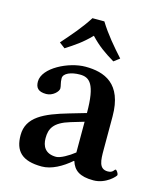

<svg xmlns="http://www.w3.org/2000/svg" viewBox="-102 -724 679 809"><g transform="rotate(15 238.0 -319.5)"><path d="M281 -48H283C295 -10 321 10 381 10C436 10 474 -33 474 -38C474 -45 465 -58 461 -58C455 -58 454 -42 430 -42C391 -42 390 -80 390 -126V-271C390 -415 308 -444 226 -444C153 -444 48 -392 48 -332C48 -306 59 -290 95 -290C123 -290 147 -314 147 -328C147 -340 141 -351 141 -371C141 -393 174 -406 212 -406C254 -406 282 -384 282 -257L210 -236C107 -206 36 -174 36 -95C36 -26 69 10 156 10C198 10 243 -15 281 -48ZM282 -85C257 -65 222 -45 204 -45C156 -45 141 -75 141 -110C141 -151 155 -181 225 -202L282 -219ZM253 -649H201C171 -601 131 -556 95 -515L120 -496C160 -522 188 -540 226 -579C261 -542 290 -522 333 -496L358 -515C321 -556 283 -600 253 -649Z"/></g></svg>

Font: Libertinus Serif Semibold
Style: Regular
Weight: 600
Designer: Philipp H. Poll, Khaled Hosny
Foundry: Caleb Maclennan
Version: Version 7.050;RELEASE